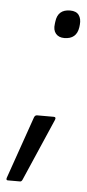

<svg xmlns="http://www.w3.org/2000/svg" viewBox="-85 -492 297 653"><g transform="rotate(5 63.5 -166.0)"><path d="M116 -368Q97 -368 87 -380Q77 -392 80 -413L81 -421Q86 -463 128 -463Q149 -463 158 -450.5Q167 -438 165 -418L164 -409Q158 -368 116 -368ZM-33 131Q-40 131 -37 122L37 -90Q40 -98 47 -98H104Q113 -98 109 -88L17 124Q14 131 9 131Z"/></g></svg>

Font: Sofia Sans Extra Condensed
Style: Italic
Weight: 400
Italic angle: -9°
Designer: Botio Nikoltchev, Ani Petrova
Foundry: lettersoup
Version: Version 4.101; ttfautohint (v1.8.4.7-5d5b)